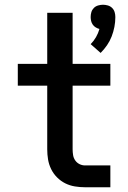

<svg xmlns="http://www.w3.org/2000/svg" viewBox="-20 -789 540 809"><path d="M404 -566 362 -603Q375 -616 384.5 -632.5Q394 -649 399 -667Q391 -669 383.5 -673.5Q376 -678 371 -685Q366 -692 364 -700.5Q362 -709 362 -717Q362 -728 365 -738Q368 -748 375.5 -755.5Q383 -763 393.5 -766Q404 -769 414 -769Q424 -769 434.5 -766Q445 -763 452.5 -755.5Q460 -748 463 -738Q466 -728 466 -717Q466 -696 462 -675.5Q458 -655 450.5 -635.5Q443 -616 431 -598.5Q419 -581 404 -566ZM445 0H338Q317 0 295.5 -3.5Q274 -7 255 -16.5Q236 -26 220.5 -41.5Q205 -57 195.5 -76.5Q186 -96 182.5 -117Q179 -138 179 -160V-428H55V-520H179V-735H286V-520H445V-428H286V-160Q286 -148 288 -135.5Q290 -123 297 -113Q304 -103 315 -97.5Q326 -92 338 -92H445Z"/></svg>

Font: Iosevka Aile Semibold
Style: Regular
Weight: 600
Designer: Belleve Invis
Foundry: Belleve Invis
Version: Version 31.1.0; ttfautohint (v1.8.4)